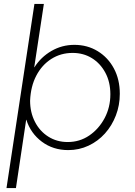

<svg xmlns="http://www.w3.org/2000/svg" viewBox="-20 -750 686 976"><path d="M13 206 155 -730H203L154 -408H155Q188 -460 241.5 -491Q295 -522 358 -522Q424 -522 476.5 -490Q529 -458 559 -402Q589 -346 589 -273Q589 -215 569 -163Q549 -111 513.5 -71.5Q478 -32 430 -9.5Q382 13 327 13Q250 13 193 -29.5Q136 -72 114 -141H113L61 206ZM324 -28Q385 -28 433.5 -61Q482 -94 511.5 -149Q541 -204 541 -271Q541 -333 515.5 -380.5Q490 -428 447 -454.5Q404 -481 349 -481Q289 -481 241 -450.5Q193 -420 164.5 -365.5Q136 -311 133 -238Q133 -179 157.5 -131Q182 -83 225.5 -55.5Q269 -28 324 -28Z"/></svg>

Font: MuseoModerno ExtraLight
Style: Italic
Weight: 250
Italic angle: -9°
Designer: Pablo Cosgaya, Héctor Gatti, Marcela Romero, and the Authors of The MuseoModerno Project.
Foundry: Omnibus-Type Team
Version: Version 1.003